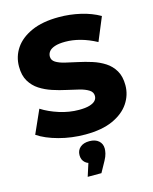

<svg xmlns="http://www.w3.org/2000/svg" viewBox="-140 -806 927 1162"><g transform="rotate(-15 323.5 -224.5)"><path d="M316 14Q230 14 150.5 -7.5Q71 -29 21 -63L86 -209Q133 -179 194.5 -159.5Q256 -140 317 -140Q358 -140 383 -147.5Q408 -155 419.5 -167.5Q431 -180 431 -197Q431 -221 409 -235Q387 -249 352 -258Q317 -267 274.5 -276Q232 -285 189.5 -299Q147 -313 112 -335.5Q77 -358 55 -394.5Q33 -431 33 -487Q33 -550 67.5 -601Q102 -652 171 -683Q240 -714 343 -714Q412 -714 478.5 -698.5Q545 -683 597 -653L536 -506Q486 -533 437 -546.5Q388 -560 342 -560Q301 -560 276 -551.5Q251 -543 240 -529Q229 -515 229 -497Q229 -474 250.5 -460.5Q272 -447 307.5 -438.5Q343 -430 385.5 -421Q428 -412 470.5 -398.5Q513 -385 548 -362.5Q583 -340 604.5 -303.5Q626 -267 626 -212Q626 -151 591.5 -99.5Q557 -48 488.5 -17Q420 14 316 14ZM262 265 306 128 327 191Q288 191 268 173.5Q248 156 248 126Q248 96 269 77.5Q290 59 327 59Q364 59 385 77.5Q406 96 406 126Q406 139 402 156.5Q398 174 385 198L348 265Z"/></g></svg>

Font: Montserrat Thin ExtraBold
Style: Regular
Weight: 800
Version: Version 9.000